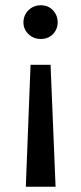

<svg xmlns="http://www.w3.org/2000/svg" viewBox="-20 -555 308 729"><path d="M172 -309 191 154H78L96 -309ZM135 -535Q163 -535 181 -516Q199 -497 199 -470Q199 -444 181 -425.5Q163 -407 135 -407Q107 -407 88 -425.5Q69 -444 69 -470Q69 -497 88 -516Q107 -535 135 -535Z"/></svg>

Font: MOST Montserrat Medium
Style: Regular
Weight: 500
Designer: Julieta Ulanovsky
Foundry: Julieta Ulanovsky
Version: Version 8.000;March 11, 2024;FontCreator 15.0.0.2926 64-bit